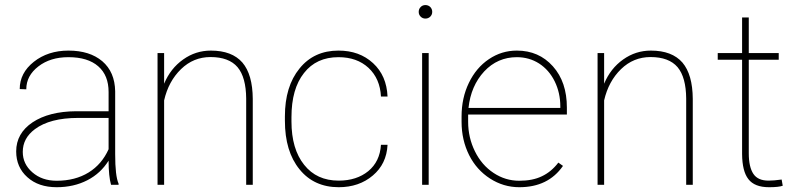

<svg xmlns="http://www.w3.org/2000/svg" viewBox="-20 -741 3196 770"><path d="M455.6 0C455.6 0 455.6 -4.4 455.6 -4.4C455.6 -4.4 455.6 -4.4 455.6 -4.4C446.3 -25.4 441.9 -64.5 441.9 -122.6C441.9 -122.6 441.9 -375 441.9 -375C441.9 -375 441.9 -375 441.9 -375C440.9 -426.8 423.8 -466.8 390.1 -495.6C356.4 -523.9 311.5 -538.1 254.4 -538.1C254.4 -538.1 254.4 -538.1 254.4 -538.1C199.7 -538.1 153.3 -522.9 115.7 -493.2C78.1 -463.4 59.1 -426.8 59.1 -383.8C59.1 -383.8 85.4 -382.8 85.4 -382.8C85.4 -382.8 85.4 -382.8 85.4 -382.8C85.4 -419.4 101.6 -449.7 133.8 -474.6C166 -499.5 206.1 -511.7 254.4 -511.7C254.4 -511.7 254.4 -511.7 254.4 -511.7C306.2 -511.7 346.2 -499.5 374 -475.1C401.9 -450.7 415.5 -416.5 415.5 -372.1C415.5 -372.1 415.5 -294.9 415.5 -294.9C415.5 -294.9 285.2 -294.9 285.2 -294.9C285.2 -294.9 285.2 -294.9 285.2 -294.9C212.4 -294.4 154.3 -279.3 110.8 -250.5C66.9 -221.2 44.9 -182.1 44.9 -133.8C44.9 -133.8 44.9 -133.8 44.9 -133.8C44.9 -91.3 60.1 -56.6 89.8 -30.3C119.6 -3.4 158.7 9.8 207.5 9.8C207.5 9.8 207.5 9.8 207.5 9.8C252.9 9.8 293.9 0.5 330.1 -18.1C366.2 -36.6 394.5 -63 415.5 -96.7C415.5 -96.7 415.5 -96.7 415.5 -96.7C415.5 -54.7 418.9 -22.5 425.3 0C425.3 0 455.6 0 455.6 0ZM207.5 -16.1C168 -16.1 135.7 -27.3 109.9 -49.8C84 -72.3 71.3 -99.6 71.3 -131.8C71.3 -131.8 71.3 -131.8 71.3 -131.8C71.3 -168.5 87.4 -198.7 120.1 -223.1C120.1 -223.1 120.1 -223.1 120.1 -223.1C160.2 -252.9 217.8 -268.1 293.5 -268.1C293.5 -268.1 415.5 -268.1 415.5 -268.1C415.5 -268.1 415.5 -142.6 415.5 -142.6C415.5 -142.6 415.5 -142.6 415.5 -142.6C397.5 -102.5 371.1 -71.3 335.4 -49.3C299.8 -27.3 256.8 -16.1 207.5 -16.1C207.5 -16.1 207.5 -16.1 207.5 -16.1Z M638.2 -528.3C638.2 -528.3 611.8 -528.3 611.8 -528.3C611.8 -528.3 611.8 0 611.8 0C611.8 0 638.2 0 638.2 0C638.2 0 638.2 -338.4 638.2 -338.4C638.2 -338.4 638.2 -338.4 638.2 -338.4C649.9 -389.6 672.4 -431.2 706.1 -463.9C739.3 -496.1 778.8 -512.2 824.2 -512.2C824.2 -512.2 824.2 -512.2 824.2 -512.2C873.5 -512.2 909.7 -498.5 932.6 -471.7C955.6 -444.3 966.8 -402.3 967.3 -345.7C967.3 -345.7 967.3 0 967.3 0C967.3 0 993.7 0 993.7 0C993.7 0 993.7 -344.7 993.7 -344.7C993.7 -344.7 993.7 -344.7 993.7 -344.7C993.2 -409.7 979.5 -458 952.1 -490.2C924.3 -522 882.3 -538.1 825.7 -538.1C825.7 -538.1 825.7 -538.1 825.7 -538.1C785.2 -538.1 748 -526.4 714.4 -502.4C680.7 -478.5 655.3 -446.3 638.2 -405.3C638.2 -405.3 638.2 -528.3 638.2 -528.3Z M1338.4 -16.6C1279.3 -16.6 1233.4 -37.6 1199.7 -80.1C1166 -122.1 1148.9 -180.2 1148.9 -253.9C1148.9 -253.9 1148.9 -271 1148.9 -271C1148.9 -271 1148.9 -271 1148.9 -271C1148.9 -346.7 1165.5 -405.8 1199.2 -448.2C1232.4 -490.7 1278.3 -511.7 1337.4 -511.7C1337.4 -511.7 1337.4 -511.7 1337.4 -511.7C1386.7 -511.7 1426.8 -497.6 1458 -468.8C1488.8 -439.9 1505.4 -401.4 1507.8 -354C1507.8 -354 1534.2 -354 1534.2 -354C1534.2 -354 1534.2 -354 1534.2 -354C1531.7 -409.7 1512.7 -454.1 1476.1 -487.8C1439.5 -521.5 1393.6 -538.1 1337.4 -538.1C1337.4 -538.1 1337.4 -538.1 1337.4 -538.1C1272 -538.1 1219.7 -514.2 1181.2 -466.3C1142.1 -418.5 1122.6 -354.5 1122.6 -274.4C1122.6 -274.4 1122.6 -256.8 1122.6 -256.8C1122.6 -256.8 1122.6 -256.8 1122.6 -256.8C1122.6 -174.8 1142.1 -109.9 1181.2 -62C1219.7 -14.2 1272.5 9.8 1338.4 9.8C1338.4 9.8 1338.4 9.8 1338.4 9.8C1392.6 9.8 1438.5 -5.9 1475.1 -37.1C1511.7 -67.9 1531.7 -108.9 1534.2 -160.2C1534.2 -160.2 1507.8 -160.2 1507.8 -160.2C1507.8 -160.2 1507.8 -160.2 1507.8 -160.2C1504.9 -115.2 1487.8 -80.1 1457 -54.7C1425.8 -29.3 1386.2 -16.6 1338.4 -16.6C1338.4 -16.6 1338.4 -16.6 1338.4 -16.6Z M1699.2 -528.3C1699.2 -528.3 1672.9 -528.3 1672.9 -528.3C1672.9 -528.3 1672.9 0 1672.9 0C1672.9 0 1699.2 0 1699.2 0C1699.2 0 1699.2 -528.3 1699.2 -528.3ZM1659.2 -693.4C1659.2 -686 1661.6 -679.7 1667 -674.3C1672.4 -668.9 1678.7 -666.5 1686 -666.5C1693.4 -666.5 1700.2 -668.9 1705.6 -674.3C1710.9 -679.7 1713.4 -686 1713.4 -693.4C1713.4 -700.7 1710.9 -707.5 1705.6 -712.9C1700.2 -718.3 1693.4 -720.7 1686 -720.7C1678.7 -720.7 1672.4 -718.3 1667 -712.9C1661.6 -707.5 1659.2 -700.7 1659.2 -693.4C1659.2 -693.4 1659.2 -693.4 1659.2 -693.4Z M2062.5 9.8C2140.1 9.8 2198.2 -18.6 2237.8 -75.7C2237.8 -75.7 2219.2 -88.9 2219.2 -88.9C2219.2 -88.9 2219.2 -88.9 2219.2 -88.9C2200.2 -64 2178.2 -45.9 2153.3 -34.2C2128.4 -22 2098.1 -16.1 2062.5 -16.1C2062.5 -16.1 2062.5 -16.1 2062.5 -16.1C2025.4 -16.1 1991.2 -26.4 1959.5 -47.4C1927.7 -68.4 1902.8 -97.2 1884.8 -133.8C1866.7 -170.4 1857.4 -210 1857.4 -252.9C1857.4 -252.9 1857.4 -281.7 1857.4 -281.7C1857.4 -281.7 2253.4 -281.7 2253.4 -281.7C2253.4 -281.7 2253.4 -309.6 2253.4 -309.6C2253.4 -309.6 2253.4 -309.6 2253.4 -309.6C2253.4 -377.9 2234.9 -433.1 2197.3 -475.1C2159.7 -517.1 2111.8 -538.1 2052.7 -538.1C2052.7 -538.1 2052.7 -538.1 2052.7 -538.1C2012.2 -538.1 1975.1 -526.9 1940.9 -503.9C1906.7 -481 1879.9 -449.2 1860.4 -408.7C1840.8 -368.2 1831.1 -323.2 1831.1 -274.4C1831.1 -274.4 1831.1 -252.4 1831.1 -252.4C1831.1 -252.4 1831.1 -252.4 1831.1 -252.4C1831.1 -203.6 1841.3 -159.2 1861.3 -119.1C1881.3 -79.1 1909.7 -47.9 1945.3 -24.9C1981 -2 2020 9.8 2062.5 9.8C2062.5 9.8 2062.5 9.8 2062.5 9.8ZM2052.7 -511.7C2085.4 -511.7 2115.2 -503.4 2142.1 -486.3C2168.5 -469.2 2189.5 -445.3 2204.6 -414.6C2219.7 -383.8 2227.1 -350.1 2227.1 -314.5C2227.1 -314.5 2227.1 -308.1 2227.1 -308.1C2227.1 -308.1 1858.9 -308.1 1858.9 -308.1C1858.9 -308.1 1858.9 -308.1 1858.9 -308.1C1865.2 -367.2 1886.2 -416 1921.9 -454.6C1957.5 -492.7 2001.5 -511.7 2052.7 -511.7C2052.7 -511.7 2052.7 -511.7 2052.7 -511.7Z M2402.8 -528.3C2402.8 -528.3 2376.5 -528.3 2376.5 -528.3C2376.5 -528.3 2376.5 0 2376.5 0C2376.5 0 2402.8 0 2402.8 0C2402.8 0 2402.8 -338.4 2402.8 -338.4C2402.8 -338.4 2402.8 -338.4 2402.8 -338.4C2414.6 -389.6 2437 -431.2 2470.7 -463.9C2503.9 -496.1 2543.5 -512.2 2588.9 -512.2C2588.9 -512.2 2588.9 -512.2 2588.9 -512.2C2638.2 -512.2 2674.3 -498.5 2697.3 -471.7C2720.2 -444.3 2731.4 -402.3 2731.9 -345.7C2731.9 -345.7 2731.9 0 2731.9 0C2731.9 0 2758.3 0 2758.3 0C2758.3 0 2758.3 -344.7 2758.3 -344.7C2758.3 -344.7 2758.3 -344.7 2758.3 -344.7C2757.8 -409.7 2744.1 -458 2716.8 -490.2C2689 -522 2647 -538.1 2590.3 -538.1C2590.3 -538.1 2590.3 -538.1 2590.3 -538.1C2549.8 -538.1 2512.7 -526.4 2479 -502.4C2445.3 -478.5 2419.9 -446.3 2402.8 -405.3C2402.8 -405.3 2402.8 -528.3 2402.8 -528.3Z M2956.1 -670.9C2956.1 -670.9 2956.1 -528.3 2956.1 -528.3C2956.1 -528.3 2858.4 -528.3 2858.4 -528.3C2858.4 -528.3 2858.4 -501.5 2858.4 -501.5C2858.4 -501.5 2956.1 -501.5 2956.1 -501.5C2956.1 -501.5 2956.1 -123 2956.1 -123C2956.1 -123 2956.1 -123 2956.1 -123C2956.5 -77.1 2964.8 -43.5 2981.4 -22.5C2998 -1 3025.4 9.8 3064 9.8C3064 9.8 3064 9.8 3064 9.8C3089.8 9.8 3108.4 7.8 3119.1 3.9C3119.1 3.9 3114.7 -21 3114.7 -21C3114.7 -21 3114.7 -21 3114.7 -21C3094.2 -18.1 3076.7 -16.6 3062.5 -16.6C3062.5 -16.6 3062.5 -16.6 3062.5 -16.6C3033.7 -16.6 3013.7 -25.4 3001.5 -43.5C2989.3 -61.5 2982.9 -88.9 2982.9 -126.5C2982.9 -126.5 2982.9 -501.5 2982.9 -501.5C2982.9 -501.5 3103 -501.5 3103 -501.5C3103 -501.5 3103 -528.3 3103 -528.3C3103 -528.3 2982.9 -528.3 2982.9 -528.3C2982.9 -528.3 2982.9 -670.9 2982.9 -670.9C2982.9 -670.9 2956.1 -670.9 2956.1 -670.9Z"/></svg>

Font: WOX
Style: Regular
Weight: 500
Designer: Google
Foundry: ""
Version: ""